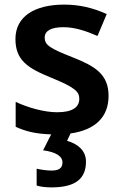

<svg xmlns="http://www.w3.org/2000/svg" viewBox="-20 -573 531 833"><path d="M353 128C353 78 314 50 271 38L286 6C393 -9 451 -65 451 -157C451 -251 392 -286 296 -324C197 -363 174 -377 174 -410C174 -439 201 -455 255 -455C305 -455 352 -439 403 -417L443 -512C383 -539 325 -553 258 -553C131 -553 47 -502 47 -404C47 -313 98 -278 202 -236C307 -193 324 -175 324 -144C324 -109 296 -86 228 -86C172 -86 101 -106 48 -131V-23C93 -2 138 8 202 10L167 79C224 87 251 105 251 132C251 159 232 167 203 167C184 167 156 163 139 159V232C155 237 177 240 203 240C312 240 353 199 353 128Z"/></svg>

Font: Noto Sans Balinese SemiBold
Style: Regular
Weight: 600
Designer: Aditya Bayu, David Williams
Foundry: David Williams
Version: Version 2.005